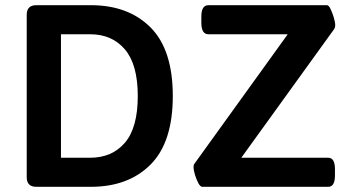

<svg xmlns="http://www.w3.org/2000/svg" viewBox="-20 -720 1351 740"><path d="M120 0Q83 0 83 -37V-663Q83 -700 120 -700H330Q475 -700 560.5 -614Q646 -528 646 -350Q646 -172 560.5 -86Q475 0 330 0ZM760 0Q752 0 744.5 -14Q737 -28 731.5 -46Q726 -64 726 -77Q726 -83 728 -87L1089 -588H783Q756 -588 756 -633V-656Q756 -700 783 -700H1240Q1247 -700 1254 -685.5Q1261 -671 1266.5 -652.5Q1272 -634 1272 -622Q1272 -614 1268 -608L910 -112H1245Q1271 -112 1271 -68V-44Q1271 0 1245 0ZM215 -112H327Q412 -112 461.5 -170Q511 -228 511 -350Q511 -471 461.5 -529.5Q412 -588 327 -588H215Z"/></svg>

Font: Asap SemiBold
Style: Regular
Weight: 600
Designer: Pablo Cosgaya
Foundry: Omnibus-Type
Version: Version 3.001; ttfautohint (v1.8.3)